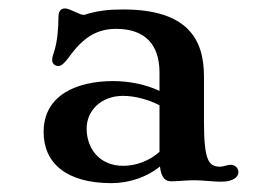

<svg xmlns="http://www.w3.org/2000/svg" viewBox="-20 -797 623 449"><path d="M240.7 -368.7C282.2 -368.7 324.7 -383.3 354 -407.7C357.4 -379.9 367.2 -373 380.9 -373C397.5 -373 414.6 -375.5 433.6 -375.5C456.1 -375.5 476.6 -372.1 497.1 -372.1C527.8 -372.1 537.6 -384.8 537.6 -394.5C537.6 -403.8 529.3 -411.6 520.5 -411.6C510.3 -411.6 502.9 -407.2 495.1 -407.2C467.3 -407.2 457 -421.9 457 -514.2V-618.2C457 -704.1 419.9 -774.9 267.6 -774.9C231.9 -774.9 210.4 -771.5 189.9 -766.1L184.6 -764.6C181.2 -763.2 178.2 -762.2 175.8 -762.2C165.5 -762.2 143.6 -777.3 131.8 -777.3C126 -777.3 116.7 -774.4 116.7 -757.8C116.7 -729.5 113.8 -697.8 106.4 -675.8C104 -668.5 101.6 -662.1 102.1 -655.3C102.1 -649.4 107.9 -642.6 115.7 -642.6C122.6 -642.6 128.9 -646 145 -668.5C178.7 -713.4 210.4 -729.5 252 -729.5C318.4 -729.5 353 -693.4 353 -627.4V-584.5C319.3 -600.1 281.2 -607.4 244.6 -607.4C159.7 -607.4 82 -574.7 82 -488.3C82 -415.5 135.3 -368.7 240.7 -368.7ZM268.1 -409.2C213.9 -409.2 182.6 -448.2 182.6 -496.6C182.6 -537.6 215.8 -572.8 267.6 -572.8C296.9 -572.8 328.6 -563.5 353 -550.8V-441.9C329.6 -420.9 297.9 -409.2 268.1 -409.2Z"/></svg>

Font: Stoke
Style: Regular
Weight: 400
Designer: Nicole Fally
Foundry: Nicole Fally
Version: Version 1.002